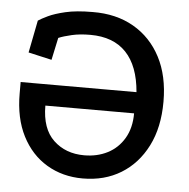

<svg xmlns="http://www.w3.org/2000/svg" viewBox="-48 -654 710 720"><g transform="rotate(5 307.5 -294.5)"><path d="M272 -607Q361 -608 427 -570Q493 -532 529.5 -462Q566 -392 566 -295Q566 -198 530.5 -128Q495 -58 433 -20Q371 18 289 18Q213 18 153.5 -17.5Q94 -53 60 -119.5Q26 -186 26 -279V-322H462Q454 -420 406 -470.5Q358 -521 271 -521Q232 -521 201.5 -514Q171 -507 152 -499L134 -415L46 -435L70 -557Q82 -565 106 -576.5Q130 -588 170.5 -597.5Q211 -607 272 -607ZM287 -69Q336 -69 375 -89Q414 -109 437 -148Q460 -187 460 -242H126Q126 -155 171.5 -112Q217 -69 287 -69Z"/></g></svg>

Font: Podkova SemiBold
Style: Regular
Weight: 600
Designer: Ilya Yudin
Foundry: Cyreal (www.cyreal.org)
Version: Version 2.103